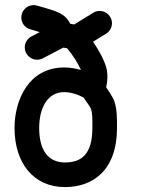

<svg xmlns="http://www.w3.org/2000/svg" viewBox="-20 -743 569 761"><path d="M349.6 -692.4 273.9 -646C270.5 -647 265.6 -647.9 261.7 -648.4C260.7 -648.4 258.8 -648.9 258.3 -648.9C253.4 -659.2 246.1 -669.4 236.8 -677.7C213.4 -698.2 168.9 -708.5 127 -720.7C122.1 -722.2 118.2 -722.7 113.3 -722.7C86.4 -722.7 64.5 -700.7 64.5 -673.8C64.5 -651.4 79.1 -632.8 99.6 -627L137.7 -615.7L104.5 -598.6C88.9 -590.3 78.1 -573.7 78.1 -555.2C78.1 -528.3 100.1 -506.3 127 -506.3C135.3 -506.3 143.1 -508.3 149.4 -511.7L230.5 -554.2L246.1 -551.8C269 -523.9 289.6 -491.7 300.8 -465.8C279.8 -471.7 256.8 -475.6 234.4 -475.6C93.8 -475.6 37.6 -346.7 37.6 -235.8C37.6 -95.2 114.3 -1.5 237.3 -1.5C347.2 -1.5 443.8 -66.4 443.8 -237.3C443.8 -269 444.3 -307.1 434.1 -338.9C426.3 -362.3 403.8 -391.1 400.4 -397.9C401.9 -397.9 411.1 -442.9 400.9 -476.6C391.6 -507.8 372.1 -543.9 348.6 -577.6L400.4 -609.4C414.1 -617.7 423.8 -633.3 423.8 -650.9C423.8 -677.7 401.9 -699.7 375 -699.7C365.7 -699.7 356.4 -696.8 349.6 -692.4ZM135.3 -235.8C135.3 -313.5 167 -377.9 234.4 -377.9C261.7 -377.9 293.5 -366.7 312 -356C321.3 -338.4 335 -327.1 341.3 -308.6C346.7 -291.5 346.2 -269 346.2 -237.3C346.2 -131.3 303.2 -99.1 237.3 -99.1C172.4 -99.1 135.3 -145.5 135.3 -235.8Z"/></svg>

Font: Velvelyne Book
Style: Bold
Weight: 700
Designer: Manon Van der Borght et Mariel Nils
Foundry: Velvetyne
Version: Version 1.070;Glyphs 3.3.1 (3343)